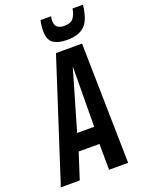

<svg xmlns="http://www.w3.org/2000/svg" viewBox="-201 -982 792 1059"><g transform="rotate(-20 195.5 -452.5)"><path d="M-34 0 194 -705H347L361 0H249L248 -152H126L77 0ZM153 -251H253L256 -605ZM277 -752Q227 -752 198 -771Q169 -790 169 -843Q169 -873 176 -905H238Q236 -897 235.5 -891Q235 -885 235 -878Q235 -830 290 -830Q327 -830 343 -850.5Q359 -871 364 -905H425Q416 -819 381.5 -785.5Q347 -752 277 -752Z"/></g></svg>

Font: Georama Condensed SemiBold
Style: Italic
Weight: 600
Width: 3
Italic angle: -9°
Designer: Jean-Baptiste Levee
Foundry: Production Type
Version: Version 1.000